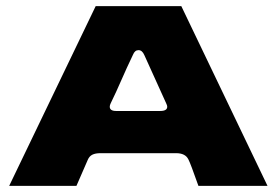

<svg xmlns="http://www.w3.org/2000/svg" viewBox="-20 -608 905 628"><path d="M573 -588 855 0H629Q603 -74 596 -87Q586 -107 556 -107H309Q292 -107 282 -102Q272 -97 267 -85L230 0H10L293 -588ZM527 -259Q527 -263 524 -269L452 -428Q445 -444 433 -444Q421 -444 415 -429Q402 -403 360 -308L342 -270Q339 -264 339 -259Q339 -245 360 -245H504Q527 -245 527 -259Z"/></svg>

Font: Dashboard
Style: Regular
Weight: 400
Designer: jaiki
Version: Version 1.000